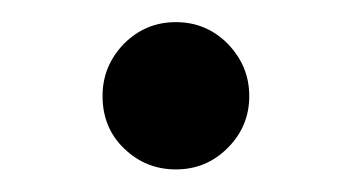

<svg xmlns="http://www.w3.org/2000/svg" viewBox="-20 -150 311 170"><path d="M70.8 -64.9C70.8 -46.4 77.1 -30.8 89.8 -18.6C102.5 -6.3 117.7 0 135.7 0C153.8 0 168.9 -6.3 181.6 -19C194.3 -31.7 200.7 -46.9 200.7 -64.9C200.7 -83 194.3 -98.1 181.6 -111.3C168.9 -124 153.8 -130.4 135.7 -130.4C117.7 -130.4 102.5 -124 89.8 -111.3C77.1 -98.1 70.8 -83 70.8 -64.9Z"/></svg>

Font: Vazirmatn
Style: Regular
Weight: 400
Designer: Saber Rastikerdar
Foundry: Saber Rastikerdar
Version: Version 33.003